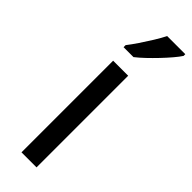

<svg xmlns="http://www.w3.org/2000/svg" viewBox="-259 -780 794 794"><g transform="rotate(45 138.5 -383.0)"><path d="M173 0H85V-536H173ZM277 -756Q268 -742 251 -722Q234 -702 213.5 -680.5Q193 -659 172.5 -639.5Q152 -620 134 -606H76V-618Q91 -637 108.5 -663Q126 -689 143 -716.5Q160 -744 171 -766H277Z"/></g></svg>

Font: Noto Sans Telugu
Style: Regular
Weight: 400
Designer: Jelle Bosma - Monotype Design Team
Foundry: Monotype Imaging Inc.
Version: Version 2.003